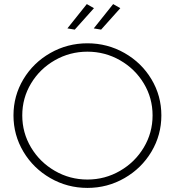

<svg xmlns="http://www.w3.org/2000/svg" viewBox="-20 -916 855 940"><path d="M408 -704Q506 -704 589.5 -656.5Q673 -609 721.5 -528Q770 -447 770 -351Q770 -255 721.5 -173.5Q673 -92 589.5 -44Q506 4 408 4Q310 4 226.5 -44Q143 -92 94.5 -173.5Q46 -255 46 -351Q46 -447 94.5 -528Q143 -609 226.5 -656.5Q310 -704 408 -704ZM408 -663Q322 -663 248.5 -621Q175 -579 132 -507.5Q89 -436 89 -351Q89 -266 132 -194Q175 -122 248.5 -79.5Q322 -37 408 -37Q494 -37 567.5 -79.5Q641 -122 684 -194Q727 -266 727 -351Q727 -436 684 -507.5Q641 -579 567.5 -621Q494 -663 408 -663ZM405 -896 440 -876 346 -771 310 -777ZM534 -896 569 -876 475 -771 439 -777Z"/></svg>

Font: Argentum Sans ExtraLight
Style: Regular
Weight: 275
Designer: Julieta Ulanovsky (Modified by Cristiano Sobral)
Foundry: Julieta Ulanovsky
Version: Version 1.000; ttfautohint (v1.5.65-e2d9)